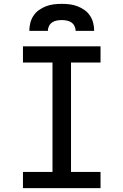

<svg xmlns="http://www.w3.org/2000/svg" viewBox="-20 -975 640 995"><path d="M99 0V-84H252V-651H99V-735H501V-651H348V-84H501V0ZM132 -815Q132 -836 137 -856Q142 -876 153.5 -893.5Q165 -911 182 -923Q199 -935 218.5 -942.5Q238 -950 258.5 -952.5Q279 -955 300 -955Q321 -955 341.5 -952.5Q362 -950 381.5 -942.5Q401 -935 418 -923Q435 -911 446.5 -893.5Q458 -876 463 -856Q468 -836 468 -815H372Q372 -828 366 -840Q360 -852 349.5 -859Q339 -866 326 -868.5Q313 -871 300 -871Q287 -871 274 -868.5Q261 -866 250.5 -859Q240 -852 234 -840Q228 -828 228 -815Z"/></svg>

Font: Iosevka Curly Medium Extended
Style: Regular
Weight: 500
Width: 7
Monospace: yes
Designer: Belleve Invis
Foundry: Belleve Invis
Version: Version 11.1.0; ttfautohint (v1.8.3)